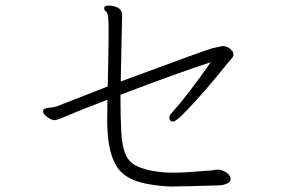

<svg xmlns="http://www.w3.org/2000/svg" viewBox="-20 -707 1040 695"><path d="M743 -482Q661 -364 598 -294Q593 -289 593 -281Q593 -267 607 -267Q621 -267 692 -346Q733 -391 771 -438Q809 -485 817 -493.5Q825 -502 825 -508.5Q825 -515 822 -521Q807 -540 787 -540H784Q774 -538 751.5 -533Q729 -528 417 -412Q420 -557 421 -606Q422 -642 422 -648V-652Q422 -681 384 -686L371 -687Q360 -687 357 -679V-677Q357 -670 365 -664Q373 -658 373 -612V-566Q373 -537 372 -492.5Q371 -448 370 -394L188 -323Q182 -320 151 -316Q141 -314 138.5 -311.5Q136 -309 136 -302Q136 -295 151 -283.5Q166 -272 176.5 -272Q187 -272 228 -290Q269 -308 369 -346Q369 -325 368.5 -306Q368 -287 368 -271Q368 -123 428 -76Q460 -51 512 -41.5Q564 -32 602.5 -32Q641 -32 773 -36Q786 -36 800.5 -42Q815 -48 815 -59.5Q815 -71 800 -82Q785 -93 769 -93H766Q760 -93 754.5 -91.5Q749 -90 730 -89Q711 -88 677 -85Q643 -82 609 -82Q528 -82 477 -105Q448 -118 435 -147Q422 -176 419 -228Q416 -280 416 -364Q618 -441 743 -482Z"/></svg>

Font: LXGW WenKai TC Light
Style: Regular
Weight: 300
Designer: LXGW / Fontworks Inc.
Foundry: LXGW / Fontworks Inc.
Version: Version 1.330